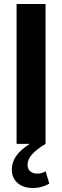

<svg xmlns="http://www.w3.org/2000/svg" viewBox="-20 -720 312 961"><path d="M144 221Q96 221 67.5 195.5Q39 170 39 129Q39 93 60.5 61.5Q82 30 129 0H63V-700H208V0Q162 28 140 53Q118 78 118 105Q118 126 131.5 137.5Q145 149 168 149Q178 149 189 146Q200 143 208 137L227 199Q210 209 188.5 215Q167 221 144 221Z"/></svg>

Font: Red Hat Display ExtraBold
Style: Regular
Weight: 800
Designer: Pentagram, MCKL
Foundry: Pentagram, MCKL
Version: Version 1.023